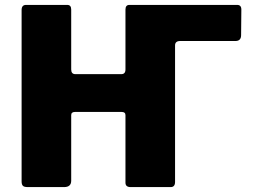

<svg xmlns="http://www.w3.org/2000/svg" viewBox="-20 -762 1030 782"><path d="M508 -742H946Q963 -742 963 -723L962 -619Q962 -595 939 -595H714Q693 -595 693 -577ZM476 -306H285Q270 -306 270 -293V-26Q270 0 241 0H93Q78 0 73 -5.5Q68 -11 68 -23V-721Q68 -742 86 -742H254Q270 -742 270 -723V-479Q270 -460 287 -460H474Q491 -460 491 -479V-723Q491 -742 507 -742H675Q693 -742 693 -721V-21Q693 0 675 0H512Q491 0 491 -18V-293Q491 -306 476 -306Z"/></svg>

Font: Libre Franklin ExtraBold
Style: Regular
Weight: 800
Designer: Pablo Impallari, Rodrigo Fuenzalida, Nhung Nguyen
Foundry: Impallari Type
Version: Version 3.000